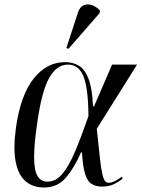

<svg xmlns="http://www.w3.org/2000/svg" viewBox="-20 -823 629 853"><path d="M175 10Q127 10 94.5 -17Q62 -44 50 -102.5Q38 -161 51 -257Q72 -402 130 -474.5Q188 -547 269 -547Q304 -547 330.5 -531Q357 -515 373.5 -472.5Q390 -430 393 -351H398L478 -536H589L410 -251Q418 -171 423.5 -123Q429 -75 434.5 -51Q440 -27 446.5 -19Q453 -11 463 -11Q477 -11 494 -20.5Q511 -30 521 -38L525 -29Q510 -17 487.5 -5.5Q465 6 433 6Q386 6 367.5 -27.5Q349 -61 344 -146H340Q311 -79 273.5 -34.5Q236 10 175 10ZM191 -16Q228 -16 257 -50.5Q286 -85 313.5 -150Q341 -215 373 -307Q372 -431 351 -483.5Q330 -536 282 -536Q232 -536 198.5 -477Q165 -418 145 -274Q131 -179 131.5 -122Q132 -65 147 -40.5Q162 -16 191 -16ZM284 -606 275 -610 326 -766Q334 -792 351.5 -799.5Q369 -807 389 -800Q409 -793 424 -776L422 -764Z"/></svg>

Font: Noto Serif Display Condensed
Style: Italic
Weight: 400
Width: 3
Italic angle: -12°
Designer: Monotype Design Team
Foundry: Monotype Imaging Inc.
Version: Version 2.009